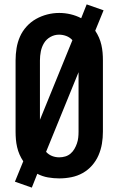

<svg xmlns="http://www.w3.org/2000/svg" viewBox="-20 -805 540 875"><path d="M125 50 48 23 86 -70Q76 -85 69 -101Q62 -117 58 -134.5Q54 -152 52.5 -169.5Q51 -187 51 -205V-530Q51 -558 55.5 -585.5Q60 -613 71 -638Q82 -663 101 -684Q120 -705 144 -718.5Q168 -732 195 -739Q222 -746 250 -746Q276 -746 301.5 -740Q327 -734 350 -722L375 -785L452 -758L414 -665Q424 -650 431 -634Q438 -618 442 -600.5Q446 -583 447.5 -565.5Q449 -548 449 -530V-205Q449 -177 444.5 -150Q440 -123 429 -97.5Q418 -72 399.5 -51Q381 -30 357 -16.5Q333 -3 305.5 2.5Q278 8 250 8Q224 8 198.5 3.5Q173 -1 150 -13ZM162 -259 310 -622Q298 -635 282 -641Q266 -647 249 -647Q228 -647 209.5 -636.5Q191 -626 180.5 -608.5Q170 -591 166 -570.5Q162 -550 162 -530ZM250 -88Q264 -88 277.5 -92Q291 -96 301.5 -105Q312 -114 319 -126Q326 -138 330.5 -151Q335 -164 336.5 -177.5Q338 -191 338 -205V-476L190 -113Q202 -100 217.5 -94Q233 -88 250 -88Z"/></svg>

Font: Zed Mono
Style: Bold
Weight: 700
Monospace: yes
Designer: Belleve Invis
Foundry: Belleve Invis
Version: Version 1.0.0; ttfautohint (v1.8.4)